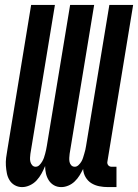

<svg xmlns="http://www.w3.org/2000/svg" viewBox="-20 -755 563 783"><path d="M70 8Q54 8 40.5 0.5Q27 -7 19 -20Q11 -33 8 -48.5Q5 -64 4 -79.5Q3 -95 5 -111.5Q7 -128 10 -144L107 -735H204L104 -128Q103 -120 102.5 -111.5Q102 -103 104 -95Q106 -87 111.5 -81Q117 -75 125 -75Q134 -75 140.5 -81.5Q147 -88 151.5 -95.5Q156 -103 159 -111Q162 -119 164 -127.5Q166 -136 168 -144Q170 -152 171 -160L266 -735H364L264 -128Q263 -120 262.5 -111.5Q262 -103 263.5 -95Q265 -87 270.5 -81Q276 -75 285 -75Q293 -75 300 -81.5Q307 -88 311.5 -95.5Q316 -103 318.5 -111Q321 -119 323.5 -127.5Q326 -136 328 -144Q330 -152 331 -160L426 -735H523L418 -96Q417 -92 418 -88Q419 -84 421.5 -81Q424 -78 427.5 -76.5Q431 -75 435 -75H455V8H421Q402 8 384.5 4.5Q367 1 352.5 -8Q338 -17 329 -32.5Q320 -48 319 -66Q312 -52 304 -39Q296 -26 284.5 -15Q273 -4 258.5 2Q244 8 230 8Q213 8 200 0.5Q187 -7 179 -19.5Q171 -32 167.5 -47Q164 -62 164 -78Q158 -63 149.5 -47.5Q141 -32 129.5 -19.5Q118 -7 102 0.5Q86 8 70 8Z"/></svg>

Font: Iosevka Term Curly
Style: Bold Italic
Weight: 700
Italic angle: -9°
Designer: Belleve Invis
Foundry: Belleve Invis
Version: Version 32.3.0